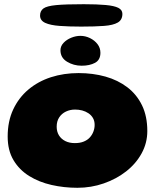

<svg xmlns="http://www.w3.org/2000/svg" viewBox="-20 -863 767 913"><path d="M348 30Q284.5 30 225 16.5Q165.5 3 118.5 -26.2Q71.5 -55.5 44 -101.8Q16.5 -148 16.5 -214Q16.5 -286.5 42.8 -342.5Q69 -398.5 115 -437.2Q161 -476 222.2 -495.8Q283.5 -515.5 353.5 -515.5Q422 -515.5 481.5 -498.8Q541 -482 585.8 -447.8Q630.5 -413.5 655.5 -361.8Q680.5 -310 680.5 -240Q680.5 -183 653.5 -133.8Q626.5 -84.5 579.8 -48Q533 -11.5 473.2 9.2Q413.5 30 348 30ZM336 -182.5Q360.5 -182.5 378.2 -189.8Q396 -197 407.2 -209.5Q418.5 -222 424.2 -237.5Q430 -253 430 -269Q430 -288 422 -301.8Q414 -315.5 400.5 -324.5Q387 -333.5 370.8 -337.8Q354.5 -342 337 -342Q313.5 -342 293.5 -332.5Q273.5 -323 261.5 -304.8Q249.5 -286.5 249.5 -260.5Q249.5 -237 260.2 -219.5Q271 -202 290.5 -192.2Q310 -182.5 336 -182.5ZM368.5 -550.5Q330 -550.5 298.8 -569.5Q267.5 -588.5 267.5 -624Q267.5 -643.5 282 -659Q296.5 -674.5 318.5 -683.5Q340.5 -692.5 362.5 -692.5Q386 -692.5 408 -681.8Q430 -671 443.8 -653Q457.5 -635 457.5 -612Q457.5 -578 431.8 -564.2Q406 -550.5 368.5 -550.5ZM366 -736.5Q307.5 -736.5 263.5 -739.8Q219.5 -743 195 -754.2Q170.5 -765.5 170.5 -789Q170.5 -811 186.5 -822.8Q202.5 -834.5 247.5 -838.8Q292.5 -843 378.5 -843Q442 -843 482.5 -839.2Q523 -835.5 542.5 -825.8Q562 -816 562 -797Q562 -768.5 540 -755.8Q518 -743 474.5 -739.8Q431 -736.5 366 -736.5Z"/></svg>

Font: Gluten Thin ExtraBold
Style: Regular
Weight: 800
Version: Version 1.300